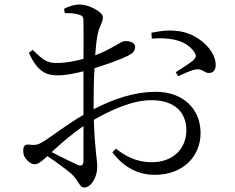

<svg xmlns="http://www.w3.org/2000/svg" viewBox="-20 -791 1040 851"><path d="M350 -79C350 -60 343 -52 322 -61C291 -75 246 -98 209 -117C251 -156 302 -200 350 -232ZM395 -350C395 -396 396 -444 399 -489C447 -504 510 -525 547 -544C568 -554 579 -566 579 -583C578 -605 552 -609 534 -609C513 -608 480 -575 402 -546C405 -588 409 -623 414 -644C421 -676 436 -691 436 -715C436 -739 372 -771 334 -771C309 -771 285 -763 264 -752L267 -733C293 -733 313 -732 330 -726C346 -721 350 -717 350 -695C351 -671 350 -604 350 -530C310 -519 272 -513 244 -512C191 -510 176 -520 125 -570L108 -557C149 -466 191 -457 240 -457C269 -457 314 -466 350 -475V-340V-282C283 -244 205 -183 168 -161C151 -151 138 -146 111 -150C89 -152 83 -144 83 -121C83 -106 88 -93 101 -80C111 -70 122 -63 133 -63C147 -63 160 -71 190 -99C227 -75 275 -39 297 -20C329 9 331 40 354 40C384 40 411 -6 411 -51C411 -87 400 -124 396 -260C475 -305 568 -347 651 -347C758 -347 806 -289 806 -214C806 -135 751 -72 652 -72C584 -72 534 -100 494 -132L478 -116C530 -47 595 -16 666 -16C792 -16 869 -99 869 -201C869 -312 787 -384 672 -384C571 -384 479 -350 395 -307ZM653 -620C723 -625 800 -618 840 -562C851 -546 850 -538 839 -526C825 -512 779 -484 759 -471L770 -453C791 -463 830 -481 847 -483C879 -489 888 -463 911 -468C930 -470 937 -487 936 -507C933 -570 861 -636 784 -651C740 -659 701 -656 651 -646Z"/></svg>

Font: Source Han Serif K
Style: Regular
Weight: 400
Designer: Ryoko NISHIZUKA 西塚涼子 (kana & ideographs); Frank Grießhammer (Latin, Greek & Cyrillic); Wenlong ZHANG 张文龙 (bopomofo); San
Foundry: Adobe Systems Incorporated
Version: Version 1.001;PS 1.001;hotconv 16.6.54;makeotf.lib2.5.65590